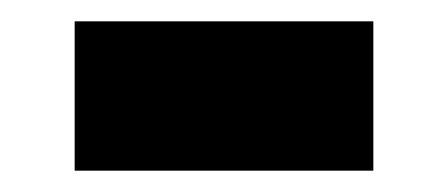

<svg xmlns="http://www.w3.org/2000/svg" viewBox="-20 -399 420 180"><path d="M50 -379H330V-239H50Z"/></svg>

Font: MontserratBlack
Style: Regular
Weight: 900
Designer: Julieta Ulanovsky
Foundry: Julieta Ulanovsky
Version: Version 4.000